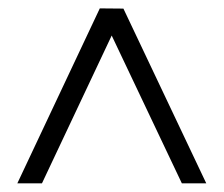

<svg xmlns="http://www.w3.org/2000/svg" viewBox="-20 -690 523 449"><path d="M20.5 -261.2 213.4 -670.4 268.6 -669.9 462.4 -261.2H405.3L241.2 -606.9L78.1 -261.2Z"/></svg>

Font: Elstob 8pt Medium
Style: Regular
Weight: 500
Designer: Peter S. Baker
Version: Version 1.015